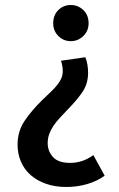

<svg xmlns="http://www.w3.org/2000/svg" viewBox="-20 -497 475 765"><path d="M245 248Q199 248 162.5 235Q126 222 101 199.5Q76 177 63 146Q50 115 50 79Q50 26 78 -15.5Q106 -57 148 -98Q169 -118 184.5 -133Q200 -148 210 -161Q220 -174 225 -186.5Q230 -199 230 -214Q230 -234 223 -255L320 -269Q325 -257 328 -241Q331 -225 331 -208Q331 -165 310.5 -133.5Q290 -102 252 -63Q233 -43 218 -27Q203 -11 192.5 5Q182 21 176 37.5Q170 54 170 74Q170 105 191 128.5Q212 152 259 152Q283 152 305.5 145Q328 138 352 121L397 203Q367 225 327 236.5Q287 248 245 248ZM333 -404Q333 -374 312 -353.5Q291 -333 262 -333Q233 -333 212.5 -353.5Q192 -374 192 -404Q192 -437 212.5 -457Q233 -477 262 -477Q291 -477 312 -457Q333 -437 333 -404Z"/></svg>

Font: Mukta Malar SemiBold
Style: Regular
Weight: 600
Designer: Aadarsh Rajan, Girish Dalvi, Yashodeep Gholap
Foundry: Ek Type
Version: Version 2.538;PS 1.000;hotconv 16.6.51;makeotf.lib2.5.65220;